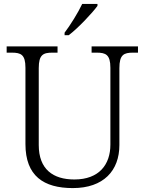

<svg xmlns="http://www.w3.org/2000/svg" viewBox="-20 -951 740 981"><path d="M310 -784V-771H331C379 -807 453 -886 478 -921V-931H400C379 -886 339 -822 310 -784ZM352 10C509 10 590 -79 590 -210V-603C590 -672 613 -682 660 -682H685V-714H448V-682H474C520 -682 544 -672 544 -605V-212C544 -111 487 -34 360 -34C251 -34 178 -86 178 -210V-603C178 -672 201 -682 248 -682H274V-714H14V-682H40C87 -682 110 -672 110 -605V-215C110 -52 203 10 352 10Z"/></svg>

Font: Noto Serif Light
Style: Regular
Weight: 300
Designer: Monotype Design Team
Foundry: Monotype Imaging Inc.
Version: Version 2.013